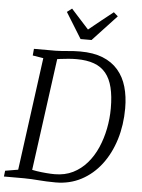

<svg xmlns="http://www.w3.org/2000/svg" viewBox="-66 -1042 812 1099"><g transform="rotate(5 340.0 -492.0)"><path d="M105.5 -743H231Q266.5 -744 301.5 -747.5Q336.5 -751 371 -751Q447 -751 500.8 -729.5Q554.5 -708 589 -668Q623.5 -628 639.5 -572.5Q655.5 -517 655.5 -449Q655.5 -353 629.8 -269.8Q604 -186.5 556.5 -124.2Q509 -62 442.8 -27Q376.5 8 295.5 8Q267.5 8 243.5 6.8Q219.5 5.5 197.8 4Q176 2.5 155.5 1.2Q135 0 113 0H-2L2 -33.5L76 -46L163.5 -694.5L102 -704.5ZM151 -16.5 136 -57Q154.5 -51.5 181.8 -47.2Q209 -43 237 -40.8Q265 -38.5 286 -38.5Q344.5 -38.5 390.5 -61.2Q436.5 -84 471 -123.8Q505.5 -163.5 528 -215.2Q550.5 -267 562 -325Q573.5 -383 573.5 -442Q573.5 -511.5 561.2 -561.2Q549 -611 522.8 -643Q496.5 -675 455 -690.2Q413.5 -705.5 354 -705.5Q333 -705.5 308.2 -703.5Q283.5 -701.5 261.5 -698.5Q239.5 -695.5 226 -693.5L248 -731ZM366.5 -822 275 -970 303 -991.5Q328 -964 353.2 -936Q378.5 -908 404 -880Q438 -908 472.8 -935.8Q507.5 -963.5 543 -991.5L567.5 -970L429.5 -822Z"/></g></svg>

Font: Merriweather 28pt Light
Style: Italic
Weight: 300
Italic angle: -7.8°
Version: Version 2.101